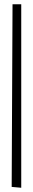

<svg xmlns="http://www.w3.org/2000/svg" viewBox="-20 -760 155 904"><path d="M35 120 39 -740H80V124Z"/></svg>

Font: Rakkas
Style: Regular
Weight: 400
Designer: Zeynep Akay
Foundry: Zeynep Akay
Version: Version 2.000